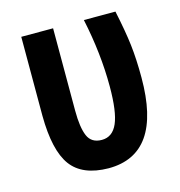

<svg xmlns="http://www.w3.org/2000/svg" viewBox="-88 -623 666 711"><g transform="rotate(-15 245.0 -268.0)"><path d="M447 -284Q447 -355 440.5 -410Q434 -465 417 -545H296Q325 -409 325 -283Q325 -186 306 -142.5Q287 -99 246 -99Q206 -99 192 -132Q178 -165 178 -229V-545H56V-242Q57 -109 100 -50.5Q143 8 243 9Q447 9 447 -284Z"/></g></svg>

Font: Noto Sans UI Condensed
Style: Bold
Weight: 700
Width: 3
Designer: Monotype Design Team
Foundry: Monotype Imaging Inc.
Version: 1.001